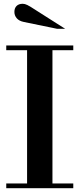

<svg xmlns="http://www.w3.org/2000/svg" viewBox="-20 -994 419 1014"><path d="M123 -15V-754H257V-15ZM13 0V-25H367V0ZM13 -729V-754H367V-729ZM281 -842 106 -878Q81 -883 68.5 -897.5Q56 -912 56 -931Q56 -951 67.5 -962.5Q79 -974 100 -974Q111 -974 124.5 -967.5Q138 -961 173 -938L324 -842Z"/></svg>

Font: Libre Bodoni
Style: Regular
Weight: 400
Designer: Pablo Impallari, Rodrigo Fuenzalida
Foundry: Impallari Type
Version: Version 2.005;gftools[0.9.23]